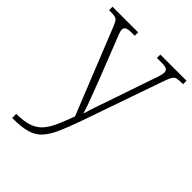

<svg xmlns="http://www.w3.org/2000/svg" viewBox="-222 -646 996 996"><g transform="rotate(45 276.0 -148.0)"><path d="M49 210Q103 210 138 198.5Q173 187 196 162Q219 137 236.5 97.5Q254 58 274 4L87 -462Q78 -485 71 -495.5Q64 -506 51 -508.5Q38 -511 12 -511H9V-536H197V-511H176Q146 -511 136.5 -504.5Q127 -498 127 -485Q127 -475 133.5 -459Q140 -443 154 -407L229 -216Q240 -187 253 -153.5Q266 -120 277 -89Q288 -58 294 -37Q303 -69 314.5 -102.5Q326 -136 341 -179L423 -419Q431 -440 436 -457.5Q441 -475 441 -484Q441 -498 431.5 -504.5Q422 -511 391 -511H360V-536H552V-511H549Q522 -511 509 -508Q496 -505 488.5 -493.5Q481 -482 472 -457L317 -12Q290 65 268 114.5Q246 164 219.5 191.5Q193 219 153.5 229.5Q114 240 52 240H49Z"/></g></svg>

Font: Noto Serif ExtraLight
Style: Regular
Weight: 200
Designer: Monotype Design Team
Foundry: Monotype Imaging Inc.
Version: Version 2.015; ttfautohint (v1.8.4.7-5d5b)